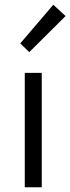

<svg xmlns="http://www.w3.org/2000/svg" viewBox="-20 -794 298 814"><path d="M85 0V-485H157V0ZM104 -573 66 -610 206 -774 258 -726Z"/></svg>

Font: Assistant
Style: Regular
Weight: 400
Designer: Hebrew By Ben Nathan, Latin by Paul Hunt
Version: Version 3.000